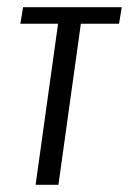

<svg xmlns="http://www.w3.org/2000/svg" viewBox="-20 -515 359 535"><path d="M79.2 0 141.8 -448.8H36.8L44.3 -495H319.2L311.7 -448.8H205.3L142.8 0Z"/></svg>

Font: Alumni Sans SC Thin
Style: Italic
Weight: 100
Italic angle: -8°
Designer: Robert E. Leuschke
Foundry: Robert E. Leuschke
Version: Version 1.016